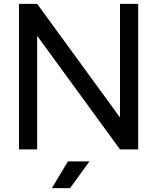

<svg xmlns="http://www.w3.org/2000/svg" viewBox="-20 -772 812 992"><path d="M172 0V-587L600 0H694V-752H600V-165L172 -752H78V0ZM342 200 442 62H331L248 200Z"/></svg>

Font: Hibana SubMedium
Style: Regular
Weight: 500
Width: 6
Designer: pygmalion
Foundry: ybstudio
Version: Version 0.930;hotconv 1.0.109;makeotfexe 2.5.65596